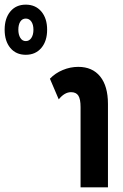

<svg xmlns="http://www.w3.org/2000/svg" viewBox="-216 -807 529 827"><path d="M-105 -571Q-147 -571 -171.5 -600.5Q-196 -630 -196 -679Q-196 -728 -171.5 -757.5Q-147 -787 -105 -787Q-63 -787 -38 -757.5Q-13 -728 -13 -679Q-13 -630 -38 -600.5Q-63 -571 -105 -571ZM-105 -630Q-90 -630 -81 -643.5Q-72 -657 -72 -679Q-72 -701 -81 -714Q-90 -727 -105 -727Q-120 -727 -128.5 -714Q-137 -701 -137 -679Q-137 -658 -128.5 -644Q-120 -630 -105 -630ZM131 0V-346Q131 -380 121.5 -395Q112 -410 90 -410Q62 -410 37 -379L-1 -468Q22 -492 54.5 -505.5Q87 -519 121 -519Q182 -519 215.5 -477.5Q249 -436 249 -359V0Z"/></svg>

Font: Noto Sans Thai Looped UI Condensed
Style: Bold
Weight: 700
Width: 3
Designer: Cadson Demak Team
Foundry: Cadson Demak Co., Ltd.
Version: Version 1.000